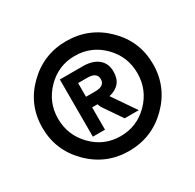

<svg xmlns="http://www.w3.org/2000/svg" viewBox="-116 -855 766 753"><g transform="rotate(-30 267.5 -478.5)"><path d="M267 -230Q164 -230 90.5 -303Q17 -376 17 -479Q17 -582 90.5 -654.5Q164 -727 267 -727Q371 -727 444.5 -654.5Q518 -582 518 -479Q518 -376 444.5 -303Q371 -230 267 -230ZM267 -297Q342 -297 394.5 -350.5Q447 -404 447 -479Q447 -554 394.5 -607Q342 -660 267 -660Q193 -660 140.5 -606.5Q88 -553 88 -479Q88 -404 140.5 -350.5Q193 -297 267 -297ZM171 -350V-609H275Q319 -609 344 -588.5Q369 -568 369 -531Q369 -469 307 -455L379 -350H315L259 -432Q257 -435 255 -439Q253 -443 252 -446.5Q251 -450 250 -451H226V-350ZM226 -499H268Q311 -499 311 -530Q311 -561 268 -561H226Z"/></g></svg>

Font: Cal Sans
Style: Regular
Weight: 400
Designer: Designer Mark Davis DBA MarkFonts
Foundry: Designer Mark Davis DBA MarkFonts
Version: Version 1.000